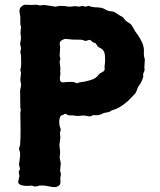

<svg xmlns="http://www.w3.org/2000/svg" viewBox="-20 -787 677 811"><path d="M354 -762.2Q373 -755.9 388.7 -755.9Q410.2 -755.9 423.8 -747.6Q437.5 -739.3 449.2 -739.3Q461.4 -738.8 473.1 -730Q484.9 -721.2 491.2 -718.8Q497.6 -716.3 499 -713.9Q502 -711.9 506.8 -704.6Q511.7 -697.3 522.9 -691.4Q534.2 -685.5 540.5 -673.3Q546.9 -661.6 550.8 -654.8Q590.3 -603.5 587.9 -570.8Q586.4 -552.2 591.8 -536.1L589.8 -502L590.8 -490.2L585 -476.1Q584 -474.1 585 -467.3Q585.9 -460.4 579.6 -446.8Q573.2 -433.1 569.3 -428.2Q565.4 -423.8 563 -419.9Q561 -416 558.1 -406.7Q555.7 -397.5 550.8 -391.6Q545.9 -385.7 522 -361.8Q487.3 -332 466.8 -325.7Q445.8 -319.3 441.9 -314Q420.9 -311.5 409.7 -305.7Q398.4 -299.8 387.7 -300.3Q377 -300.8 374 -300.8L359.9 -294.9L337.9 -298.8Q332 -299.8 322.3 -298.3Q312.5 -296.9 308.1 -296.9L287.1 -299.8Q273.9 -298.8 266.1 -300.8Q266.1 -301.8 262.2 -303.7Q257.8 -305.7 255.9 -306.2Q253.9 -306.2 252.4 -305.2Q251 -304.2 249 -303.2Q247.1 -302.7 246.1 -301.8Q245.1 -300.8 241.2 -299.8Q237.3 -298.8 235.8 -296.9Q227.1 -281.7 231.9 -254.9L236.8 -240.2L233.9 -229Q232.9 -224.6 233.9 -216.8Q234.9 -209 234.9 -205.1L231 -173.8Q231 -168.9 232.9 -156.7Q234.9 -144.5 233.4 -135.7Q231.9 -127 231.9 -122.1L236.8 -97.2L233.9 -65.9L236.8 -54.2Q237.8 -49.8 236.3 -43.9Q234.9 -38.1 234.9 -32.2Q234.9 -26.4 235.4 -18.6Q236.3 -2.4 216.8 2.9Q207 4.9 185.5 0Q164.1 -4.9 146 -2.9L130.9 1Q123 1 115.2 -2.9Q113.3 -2.9 99.6 -2Q85.9 -1 74.2 -3.9Q62 -6.8 59.1 -12.2Q55.2 -13.7 58.6 -27.3Q62 -41 62 -43.9L59.1 -60.1Q59.1 -62 62 -67.4Q64.9 -72.8 64 -76.2L60.1 -91.8Q60.1 -92.8 63 -112.3Q65.9 -131.8 64.9 -141.1L60.1 -158.7L64.9 -174.8Q66.9 -200.7 66.9 -237.8L65.9 -310.1L67.9 -321.8L65.9 -333Q64.9 -381.8 64.9 -405.8L68.8 -423.8Q69.8 -428.7 67.9 -437.5Q65.9 -446.3 65.9 -452.1L68.8 -478L65.9 -492.2L68.8 -504.9Q69.8 -512.7 68.8 -551.8L65.9 -565.9L68.8 -584L64.9 -602.1L68.8 -626L66.9 -645Q65.9 -649.4 67.4 -658.2Q68.8 -667 68.8 -671.9Q68.8 -676.8 65.9 -683.1V-711.9Q65.9 -716.8 63 -732.9Q60.1 -749 68.8 -757.8Q78.1 -767.1 88.4 -767.1L111.8 -766.1L133.8 -767.1L147.9 -764.2L167 -766.1Q209.5 -759.3 213.9 -758.8L231.9 -762.2Q251.5 -762.2 272 -758.8Q282.2 -758.8 296.9 -761.2L313 -758.8L328.1 -762.2L340.8 -758.8ZM232.9 -454.6Q232.9 -439 245.6 -439L267.1 -440.9H290L305.2 -435.1L315.9 -439Q372.6 -446.3 389.2 -462.9Q391.1 -463.9 395.5 -470.2Q399.9 -476.6 409.2 -481Q418.9 -485.4 420.9 -489.7Q422.9 -494.1 421.9 -500.5Q420.9 -506.8 422.9 -516.6Q424.8 -526.4 423.3 -551.3Q421.9 -576.7 401.9 -585Q392.6 -588.9 388.7 -597.2Q384.8 -605 379.9 -606Q375 -606.9 373.5 -607.9Q372.1 -608.9 367.7 -612.8Q363.3 -617.2 360.4 -618.2Q357.4 -619.1 350.6 -616.7Q344.2 -614.3 341.8 -613.8L328.1 -618.2Q320.3 -620.1 302.7 -619.6Q285.2 -619.1 269 -621.6Q252.9 -624 250 -621.1Q228 -613.8 232.9 -596.2Q234.9 -589.4 233.4 -575.2Q231.9 -561 231.9 -551.8L234.9 -539.1L231.9 -525.9L234.9 -500.5Q234.9 -498 234.4 -491.2Q233.9 -484.4 234.9 -480.5Q235.8 -476.6 234.4 -468.8Q232.9 -460.9 232.9 -454.6Z"/></svg>

Font: AntiqueNobleBold
Style: Bold
Weight: 700
Version: Version 001.000